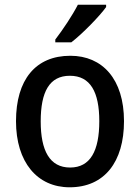

<svg xmlns="http://www.w3.org/2000/svg" viewBox="-20 -786 595 816"><path d="M431 -756V-766H311C288 -721 248 -661 215 -618V-606H283C330 -642 404 -718 431 -756ZM507 -271C507 -450 415 -549 279 -549C131 -549 48 -447 48 -271C48 -97 138 10 276 10C424 10 507 -98 507 -271ZM153 -270C153 -396 190 -464 277 -464C364 -464 402 -395 402 -271C402 -145 364 -74 278 -74C191 -74 153 -146 153 -270Z"/></svg>

Font: Noto Sans Khmer UI SemiCondensed Medium
Style: Regular
Weight: 500
Width: 4
Designer: Danh Hong and the Monotype Design Team
Foundry: Monotype Imaging Inc.
Version: Version 2.002